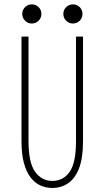

<svg xmlns="http://www.w3.org/2000/svg" viewBox="-20 -872 490 902"><path d="M226 11Q195.5 11 169.2 -1Q143 -13 123.2 -39Q103.5 -65 92.2 -106.8Q81 -148.5 81 -208V-700H114V-210Q114 -107.5 145 -64.8Q176 -22 226 -22Q277 -22 307 -64.5Q337 -107 337 -208V-700H370V-208Q370 -128.5 351 -80.5Q332 -32.5 299.5 -10.8Q267 11 226 11ZM129.5 -761.5Q111 -761.5 97.8 -774.8Q84.5 -788 84.5 -806.5Q84.5 -825.5 97.8 -838.5Q111 -851.5 129.5 -851.5Q148.5 -851.5 161.5 -838.5Q174.5 -825.5 174.5 -806.5Q174.5 -788 161.5 -774.8Q148.5 -761.5 129.5 -761.5ZM322.5 -761.5Q304 -761.5 290.8 -774.8Q277.5 -788 277.5 -806.5Q277.5 -825.5 290.8 -838.5Q304 -851.5 322.5 -851.5Q341.5 -851.5 354.5 -838.5Q367.5 -825.5 367.5 -806.5Q367.5 -788 354.5 -774.8Q341.5 -761.5 322.5 -761.5Z"/></svg>

Font: League Mono Thin Condensed
Style: Regular
Weight: 100
Width: 1
Designer: Tyler Finck
Foundry: The League of Moveable Type / Tyler Finck
Version: Version 2.300;RELEASE